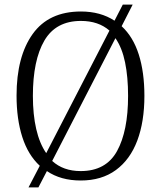

<svg xmlns="http://www.w3.org/2000/svg" viewBox="-20 -775 701 835"><path d="M153 -54Q102 -101 77 -179Q52 -257 52 -359Q52 -529 122 -627Q192 -725 332 -725Q417 -725 478 -685L514 -755H557L509 -661Q559 -615 583.5 -538Q608 -461 608 -358Q608 -246 577 -163.5Q546 -81 484 -35.5Q422 10 331 10Q244 10 184 -31L147 40H104ZM456 -642Q408 -684 332 -684Q223 -684 173 -598.5Q123 -513 123 -358Q123 -277 137.5 -214Q152 -151 181 -109ZM331 -31Q441 -31 489 -118Q537 -205 537 -358Q537 -440 524 -503.5Q511 -567 482 -609L207 -75Q255 -31 331 -31Z"/></svg>

Font: Noto Serif Tamil SemiCondensed Light
Style: Regular
Weight: 300
Width: 4
Designer: Indian Type Foundry, Tom Grace, and the Monotype Design Team
Foundry: Monotype Imaging Inc.
Version: Version 2.004; ttfautohint (v1.8.4.7-5d5b)